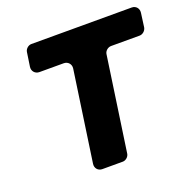

<svg xmlns="http://www.w3.org/2000/svg" viewBox="-124 -825 949 949"><g transform="rotate(-20 350.0 -350.5)"><path d="M690 -587 700 -661C703 -683 688 -701 666 -701H138C122 -701 106 -687 104 -671L93 -597C90 -575 106 -557 128 -557H256C278 -557 294 -539 291 -517L222 -40C219 -18 234 0 256 0H364C380 0 396 -14 398 -30L470 -527C472 -543 488 -557 505 -557H655C672 -557 687 -571 690 -587Z"/></g></svg>

Font: Trueno
Style: RoundBdIt
Weight: 700
Designer: Julieta Ulanovsky, Jasper
Foundry: Julieta Ulanovsky, Cannot Into Space Fonts
Version: Version 3.001